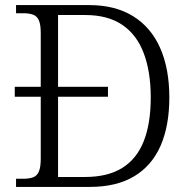

<svg xmlns="http://www.w3.org/2000/svg" viewBox="-20 -734 744 754"><path d="M43 0V-32H71Q94 -32 109.5 -37.5Q125 -43 132.5 -60Q140 -77 140 -111V-354H38V-393H140V-604Q140 -638 132.5 -654.5Q125 -671 109.5 -676.5Q94 -682 72 -682H43V-714H331Q432 -714 502.5 -670.5Q573 -627 609 -545.5Q645 -464 645 -351Q645 -241 611 -162.5Q577 -84 507.5 -42Q438 0 333 0ZM314 -39Q403 -39 460 -74.5Q517 -110 544.5 -179.5Q572 -249 572 -351Q572 -452 544.5 -525Q517 -598 460 -636.5Q403 -675 315 -675H208V-393H404V-354H208V-39Z"/></svg>

Font: Noto Serif Armenian Light
Style: Regular
Weight: 300
Version: Version 2.007